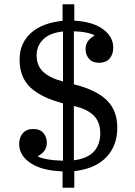

<svg xmlns="http://www.w3.org/2000/svg" viewBox="-20 -800 633 902"><path d="M274 5Q177 2 123.5 -34Q70 -70 70 -123Q70 -155 87.5 -174.5Q105 -194 136 -194Q168 -194 184 -175Q200 -156 200 -130Q200 -108 189 -92.5Q178 -77 159 -67V-64Q177 -56 206 -51Q235 -46 276 -45V-315Q176 -340 124 -388Q72 -436 72 -521Q72 -560 86.5 -592Q101 -624 127.5 -647Q154 -670 191.5 -684Q229 -698 274 -702V-780H329V-703Q417 -698 464.5 -662.5Q512 -627 512 -576Q512 -544 494.5 -524.5Q477 -505 446 -505Q414 -505 398 -524Q382 -543 382 -569Q382 -591 393 -606.5Q404 -622 423 -632V-635Q409 -642 385 -647Q361 -652 327 -653V-404Q432 -378 481.5 -329.5Q531 -281 531 -200Q531 -115 479 -61Q427 -7 329 4V82H274ZM276 -652Q215 -646 183.5 -615.5Q152 -585 152 -540Q152 -492 182.5 -463Q213 -434 276 -417ZM327 -47Q390 -55 420.5 -87.5Q451 -120 451 -174Q451 -226 420.5 -257Q390 -288 327 -302Z"/></svg>

Font: IBM Plex Serif Text
Style: Regular
Weight: 450
Designer: Mike Abbink, Paul van der Laan, Pieter van Rosmalen
Foundry: Bold Monday
Version: Version 3.001